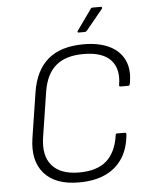

<svg xmlns="http://www.w3.org/2000/svg" viewBox="-58 -891 736 950"><g transform="rotate(-5 310.0 -416.0)"><path d="M296 12Q179 12 123.5 -51.5Q68 -115 85 -226L120 -451Q137 -559 200.5 -613Q264 -667 378 -667Q454 -667 506 -641.5Q558 -616 580 -567.5Q602 -519 588 -450Q586 -443 580 -443H541Q535 -443 535 -450Q549 -530 508 -574.5Q467 -619 372 -619Q285 -619 236 -578Q187 -537 173 -451L138 -226Q124 -135 166.5 -86Q209 -37 301 -37Q390 -37 437.5 -79Q485 -121 497 -206Q497 -213 503 -213H543Q550 -213 550 -205Q544 -134 512.5 -86Q481 -38 427 -13Q373 12 296 12ZM358 -727Q355 -727 353.5 -729.5Q352 -732 355 -736L427 -837Q431 -844 438 -844H479Q483 -844 484.5 -841Q486 -838 483 -834L401 -734Q395 -727 389 -727Z"/></g></svg>

Font: Sofia Sans Light
Style: Italic
Weight: 300
Italic angle: -9°
Version: Version 4.100-B